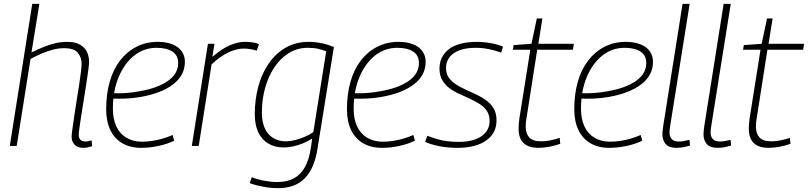

<svg xmlns="http://www.w3.org/2000/svg" viewBox="-20 -760 4208 1000"><path d="M390 -59Q390 -41 399 -32Q408 -23 425 -23Q433 -23 440.5 -24.5Q448 -26 457 -29L460 1Q448 6 435.5 8Q423 10 413 10Q396 10 382.5 3.5Q369 -3 361 -16.5Q353 -30 353 -48Q353 -59 357 -87Q361 -115 366.5 -154Q372 -193 379 -235Q386 -277 392 -316.5Q398 -356 401.5 -385.5Q405 -415 405 -427Q405 -462 385 -485.5Q365 -509 315 -509Q285 -509 256 -501.5Q227 -494 198 -481.5Q169 -469 139 -453L67 0H31L148 -740H185L144 -487Q175 -502 205 -514.5Q235 -527 266.5 -534.5Q298 -542 332 -542Q370 -542 395 -528.5Q420 -515 432 -491.5Q444 -468 444 -436Q444 -425 440 -395.5Q436 -366 430 -326.5Q424 -287 417 -244.5Q410 -202 404 -163Q398 -124 394 -96Q390 -68 390 -59Z M564 -275Q597 -273 634.5 -275.5Q672 -278 708 -285Q801 -301 854.5 -338.5Q908 -376 908 -432Q908 -471 878.5 -491Q849 -511 795 -511Q730 -511 679 -470.5Q628 -430 598 -358.5Q568 -287 568 -193Q568 -140 586 -101.5Q604 -63 638.5 -42.5Q673 -22 720 -22Q746 -22 772 -26Q798 -30 825 -37.5Q852 -45 879 -57L887 -27Q849 -9 804 0.5Q759 10 716 10Q658 10 617 -14Q576 -38 554.5 -83Q533 -128 533 -190Q533 -270 551.5 -334.5Q570 -399 605.5 -445Q641 -491 691 -516.5Q741 -542 801 -542Q845 -542 877 -529.5Q909 -517 926 -493.5Q943 -470 943 -438Q943 -368 882 -321Q821 -274 712 -255Q673 -248 633.5 -246.5Q594 -245 560 -247Z M1097 -532 1086 -464Q1118 -491 1146.5 -508Q1175 -525 1202.5 -533.5Q1230 -542 1256 -542Q1278 -542 1297 -539Q1316 -536 1329 -530L1317 -496Q1302 -501 1284 -504Q1266 -507 1249 -507Q1213 -507 1171.5 -488Q1130 -469 1082 -425L1015 0H979L1063 -532Z M1281 194 1291 163Q1322 175 1357 181.5Q1392 188 1425 188Q1475 188 1510.5 169Q1546 150 1568 110.5Q1590 71 1599 10L1606 -38Q1584 -24 1558 -13.5Q1532 -3 1506.5 2.5Q1481 8 1458 8Q1411 8 1376.5 -13Q1342 -34 1324.5 -72.5Q1307 -111 1307 -165Q1307 -240 1325 -308Q1343 -376 1379 -428.5Q1415 -481 1467.5 -511.5Q1520 -542 1588 -542Q1606 -542 1623.5 -540Q1641 -538 1657.5 -534.5Q1674 -531 1689.5 -526Q1705 -521 1719 -515L1634 12Q1618 117 1567.5 168.5Q1517 220 1429 220Q1392 220 1353 213Q1314 206 1281 194ZM1679 -493Q1660 -500 1638 -505.5Q1616 -511 1583 -511Q1528 -511 1484 -483.5Q1440 -456 1409 -409.5Q1378 -363 1361 -302.5Q1344 -242 1344 -175Q1344 -102 1377.5 -63Q1411 -24 1470 -24Q1491 -24 1517 -30.5Q1543 -37 1568.5 -48Q1594 -59 1612 -72Z M1818 -275Q1851 -273 1888.5 -275.5Q1926 -278 1962 -285Q2055 -301 2108.5 -338.5Q2162 -376 2162 -432Q2162 -471 2132.5 -491Q2103 -511 2049 -511Q1984 -511 1933 -470.5Q1882 -430 1852 -358.5Q1822 -287 1822 -193Q1822 -140 1840 -101.5Q1858 -63 1892.5 -42.5Q1927 -22 1974 -22Q2000 -22 2026 -26Q2052 -30 2079 -37.5Q2106 -45 2133 -57L2141 -27Q2103 -9 2058 0.5Q2013 10 1970 10Q1912 10 1871 -14Q1830 -38 1808.5 -83Q1787 -128 1787 -190Q1787 -270 1805.5 -334.5Q1824 -399 1859.5 -445Q1895 -491 1945 -516.5Q1995 -542 2055 -542Q2099 -542 2131 -529.5Q2163 -517 2180 -493.5Q2197 -470 2197 -438Q2197 -368 2136 -321Q2075 -274 1966 -255Q1927 -248 1887.5 -246.5Q1848 -245 1814 -247Z M2194 -21 2206 -53Q2226 -45 2251.5 -37Q2277 -29 2306.5 -25Q2336 -21 2368 -21Q2422 -21 2458 -35Q2494 -49 2512 -73.5Q2530 -98 2530 -129Q2530 -161 2516 -182Q2502 -203 2478.5 -218Q2455 -233 2427 -246Q2399 -259 2371 -271.5Q2343 -284 2320 -301.5Q2297 -319 2283 -343.5Q2269 -368 2269 -404Q2269 -433 2280.5 -458Q2292 -483 2315.5 -502Q2339 -521 2376.5 -531.5Q2414 -542 2464 -542Q2500 -542 2537.5 -535Q2575 -528 2600 -517L2590 -486Q2571 -493 2550 -498.5Q2529 -504 2506.5 -507.5Q2484 -511 2459 -511Q2406 -511 2371.5 -497.5Q2337 -484 2320 -460.5Q2303 -437 2303 -406Q2303 -376 2317.5 -355.5Q2332 -335 2355.5 -320Q2379 -305 2407 -292.5Q2435 -280 2462.5 -267Q2490 -254 2513.5 -236.5Q2537 -219 2551.5 -194.5Q2566 -170 2566 -134Q2566 -108 2558 -86Q2550 -64 2533.5 -46.5Q2517 -29 2493 -16.5Q2469 -4 2436.5 3Q2404 10 2362 10Q2312 10 2268.5 1.5Q2225 -7 2194 -21Z M2895 -42 2898 -11Q2867 0 2838 5Q2809 10 2785 10Q2750 10 2727 -1Q2704 -12 2692.5 -34Q2681 -56 2681 -89Q2681 -100 2682 -114Q2683 -128 2685 -142L2742 -501H2651L2655 -525L2748 -532L2776 -664H2805L2784 -532H2969L2964 -501H2778L2722 -143Q2720 -132 2719 -121.5Q2718 -111 2718 -102Q2718 -65 2736 -44.5Q2754 -24 2799 -24Q2823 -24 2847 -29Q2871 -34 2895 -42Z M3002 -275Q3035 -273 3072.5 -275.5Q3110 -278 3146 -285Q3239 -301 3292.5 -338.5Q3346 -376 3346 -432Q3346 -471 3316.5 -491Q3287 -511 3233 -511Q3168 -511 3117 -470.5Q3066 -430 3036 -358.5Q3006 -287 3006 -193Q3006 -140 3024 -101.5Q3042 -63 3076.5 -42.5Q3111 -22 3158 -22Q3184 -22 3210 -26Q3236 -30 3263 -37.5Q3290 -45 3317 -57L3325 -27Q3287 -9 3242 0.5Q3197 10 3154 10Q3096 10 3055 -14Q3014 -38 2992.5 -83Q2971 -128 2971 -190Q2971 -270 2989.5 -334.5Q3008 -399 3043.5 -445Q3079 -491 3129 -516.5Q3179 -542 3239 -542Q3283 -542 3315 -529.5Q3347 -517 3364 -493.5Q3381 -470 3381 -438Q3381 -368 3320 -321Q3259 -274 3150 -255Q3111 -248 3071.5 -246.5Q3032 -245 2998 -247Z M3535 -740H3572L3473 -120Q3471 -107 3469 -93.5Q3467 -80 3467 -68Q3467 -57 3471.5 -46.5Q3476 -36 3486.5 -29.5Q3497 -23 3517 -23Q3530 -23 3543 -25.5Q3556 -28 3571 -32L3574 -2Q3558 3 3540 6.5Q3522 10 3504 10Q3464 10 3447 -10Q3430 -30 3430 -61Q3430 -72 3431.5 -83Q3433 -94 3434 -102Z M3749 -740H3786L3687 -120Q3685 -107 3683 -93.5Q3681 -80 3681 -68Q3681 -57 3685.5 -46.5Q3690 -36 3700.5 -29.5Q3711 -23 3731 -23Q3744 -23 3757 -25.5Q3770 -28 3785 -32L3788 -2Q3772 3 3754 6.5Q3736 10 3718 10Q3678 10 3661 -10Q3644 -30 3644 -61Q3644 -72 3645.5 -83Q3647 -94 3648 -102Z M4094 -42 4097 -11Q4066 0 4037 5Q4008 10 3984 10Q3949 10 3926 -1Q3903 -12 3891.5 -34Q3880 -56 3880 -89Q3880 -100 3881 -114Q3882 -128 3884 -142L3941 -501H3850L3854 -525L3947 -532L3975 -664H4004L3983 -532H4168L4163 -501H3977L3921 -143Q3919 -132 3918 -121.5Q3917 -111 3917 -102Q3917 -65 3935 -44.5Q3953 -24 3998 -24Q4022 -24 4046 -29Q4070 -34 4094 -42Z"/></svg>

Font: Georama ExtraCondensed Thin ExtraLight
Style: Italic
Weight: 250
Italic angle: -9°
Version: Version 1.001